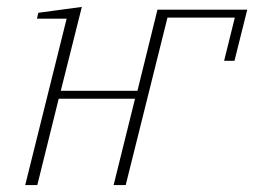

<svg xmlns="http://www.w3.org/2000/svg" viewBox="-20 -536 736 556"><path d="M309 0 371 -250H150L88 0H53L173 -482H87L91 -499L217 -516L156 -273H378L436 -508H696L659 -360H629L660 -485H465L344 0Z"/></svg>

Font: IBM Plex Serif ExtLt
Style: Italic
Weight: 200
Italic angle: -14°
Designer: Mike Abbink, Paul van der Laan, Pieter van Rosmalen
Foundry: Bold Monday
Version: Version 3.001